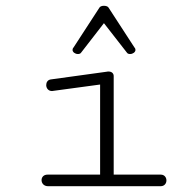

<svg xmlns="http://www.w3.org/2000/svg" viewBox="-20 -643 645 663"><path d="M338.9 -623C332.5 -623 326.2 -621.1 323.7 -617.2L233.9 -479C231.4 -476.6 230.5 -473.1 230.5 -470.7C230.5 -462.9 239.7 -456.5 248.5 -456.5C252.4 -456.5 257.3 -457 259.8 -460.9L338.9 -563L418.5 -460.9C420.9 -457 425.8 -456.5 429.7 -456.5C438.5 -456.5 447.8 -462.9 447.8 -470.7C447.8 -473.1 446.8 -476.6 444.3 -479L354.5 -617.2C352.1 -621.1 345.2 -623 338.9 -623ZM146 0H534.7C547.9 0 554.7 -9.8 554.7 -20C554.7 -29.8 548.3 -40 535.2 -40H372.6V-380.4C372.6 -390.1 365.2 -396 355 -396C352.5 -396 351.1 -396 349.6 -395.5L155.3 -368.7C144.5 -367.2 139.6 -358.4 139.6 -349.1C139.6 -338.9 146.5 -328.6 159.7 -328.6C160.6 -328.6 161.6 -329.1 163.1 -329.1L325.7 -351.1V-40H144C130.4 -40 123.5 -30.8 123.5 -21C123.5 -10.7 130.9 0 146 0Z"/></svg>

Font: Cutive Mono
Style: Regular
Weight: 400
Monospace: yes
Designer: Vernon Adams
Foundry: Vernon Adams
Version: Version 1.002